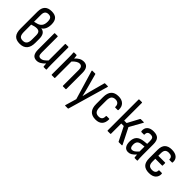

<svg xmlns="http://www.w3.org/2000/svg" viewBox="130 -1720 2934 2934"><g transform="rotate(45 1596.5 -253.0)"><path d="M207 8Q127 8 90 -34.5Q53 -77 53 -167V-533Q53 -691 205 -691Q276 -691 310 -655.5Q344 -620 344 -546Q344 -491 325.5 -451Q307 -411 275 -394V-393Q322 -387 344.5 -352.5Q367 -318 367 -257V-171Q367 -84 326.5 -38Q286 8 207 8ZM125 -386 183 -401Q225 -413 248.5 -444.5Q272 -476 272 -533Q272 -582 255.5 -603.5Q239 -625 201 -625Q125 -625 125 -538ZM207 -59Q253 -59 274 -87Q295 -115 295 -172V-260Q295 -306 278 -326Q261 -346 224 -346Q204 -346 178 -340Q152 -334 125 -324V-170Q125 -111 143 -85Q161 -59 207 -59Z M572 8Q518 8 493.5 -27Q469 -62 469 -131V-478Q469 -487 477 -487H533Q541 -487 541 -478V-133Q541 -92 553.5 -75.5Q566 -59 593 -59Q620 -59 645.5 -76Q671 -93 701 -126V-478Q701 -487 709 -487H765Q773 -487 773 -478V-121Q773 -83 774 -56Q775 -29 777 -11Q778 0 769 0H721Q713 0 712 -9Q709 -35 707 -66Q675 -31 641 -11.5Q607 8 572 8Z M895 0Q887 0 887 -9V-366Q887 -403 886 -431.5Q885 -460 883 -475Q882 -487 890 -487H940Q948 -487 949 -478Q951 -467 952.5 -452Q954 -437 955 -422Q989 -459 1022.5 -477Q1056 -495 1093 -495Q1201 -495 1201 -357V-9Q1201 0 1193 0H1137Q1129 0 1129 -9V-352Q1129 -428 1070 -428Q1022 -428 959 -361V-9Q959 0 951 0Z M1370 185Q1361 185 1365 174L1418 -6L1278 -476Q1275 -487 1284 -487H1345Q1352 -487 1354 -479L1419 -241Q1428 -209 1436 -174.5Q1444 -140 1452 -107H1453Q1461 -140 1469.5 -174.5Q1478 -209 1486 -242L1550 -479Q1551 -487 1559 -487H1618Q1628 -487 1624 -476L1435 178Q1433 185 1427 185Z M1845 8Q1685 8 1685 -169V-318Q1685 -495 1845 -495Q1917 -495 1956 -456.5Q1995 -418 1992 -352Q1992 -336 1984 -336H1930Q1922 -336 1923 -348Q1924 -385 1903.5 -406.5Q1883 -428 1845 -428Q1800 -428 1778.5 -401.5Q1757 -375 1757 -314V-172Q1757 -113 1778.5 -86Q1800 -59 1845 -59Q1923 -59 1921 -138Q1921 -151 1930 -151H1983Q1991 -151 1991 -141Q1991 -69 1954 -30.5Q1917 8 1845 8Z M2413 -11Q2414 -7 2412.5 -3.5Q2411 0 2406 0H2343Q2336 0 2333 -7L2221 -229H2167V-9Q2167 0 2159 0H2103Q2095 0 2095 -9V-674Q2095 -683 2103 -683H2159Q2167 -683 2167 -674V-292H2220L2321 -481Q2325 -487 2331 -487H2394Q2399 -487 2400.5 -483.5Q2402 -480 2399 -476L2283 -269Z M2547 8Q2501 8 2476 -26Q2451 -60 2451 -124Q2451 -195 2487 -234.5Q2523 -274 2608 -283L2667 -289V-348Q2667 -393 2653.5 -410.5Q2640 -428 2602 -428Q2535 -428 2538 -364Q2538 -354 2530 -354H2479Q2469 -354 2467 -368Q2462 -427 2498 -461Q2534 -495 2604 -495Q2675 -495 2707 -461.5Q2739 -428 2739 -350V-120Q2739 -81 2740.5 -54Q2742 -27 2744 -11Q2745 0 2737 0H2687Q2680 0 2678 -11Q2675 -32 2673 -65Q2638 -26 2609.5 -9Q2581 8 2547 8ZM2523 -130Q2523 -59 2568 -59Q2590 -59 2612.5 -73.5Q2635 -88 2667 -124V-231L2613 -225Q2565 -220 2544 -197.5Q2523 -175 2523 -130Z M2999 8Q2923 8 2883.5 -30.5Q2844 -69 2844 -156V-337Q2844 -419 2883 -457Q2922 -495 2996 -495Q3071 -495 3109.5 -461Q3148 -427 3144 -369Q3144 -360 3141.5 -358Q3139 -356 3135 -356H3081Q3074 -356 3074 -368Q3074 -396 3055 -412Q3036 -428 2998 -428Q2956 -428 2936 -406.5Q2916 -385 2916 -336V-281H3062Q3069 -281 3069 -271V-225Q3069 -216 3062 -216H2916V-154Q2916 -103 2936.5 -81Q2957 -59 3001 -59Q3039 -59 3058 -75.5Q3077 -92 3077 -121Q3077 -133 3085 -133H3139Q3148 -133 3148 -120Q3151 -64 3113 -28Q3075 8 2999 8Z"/></g></svg>

Font: Sofia Sans Cond
Style: Regular
Weight: 400
Width: 3
Designer: Botio Nikoltchev, Ani Petrova
Foundry: lettersoup
Version: Version 4.100; ttfautohint (v1.8.3)